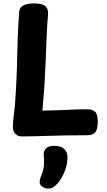

<svg xmlns="http://www.w3.org/2000/svg" viewBox="-20 -795 625 1126"><path d="M92.8 -727Q94.8 -753.4 119.3 -764.2Q143.8 -775 177.1 -775Q227.4 -775 245.6 -759.1Q263.8 -743.1 261.8 -712.6Q255.8 -640.4 253.2 -574.6Q250.6 -508.7 248.1 -442.2Q245.6 -375.8 241.1 -303.6Q236.6 -231.3 228.6 -146.3Q276.6 -147.3 311.8 -148.3Q347 -149.3 375.6 -150.8Q404.2 -152.3 431.6 -153.3Q459 -154.3 491.6 -154.3Q520.4 -154.3 536.8 -140.3Q553.2 -126.3 553.2 -83.6Q553.2 -34.3 537.6 -18.2Q522 -2 493.1 -2Q423.7 -2 369 -1Q314.3 0 268.8 1.5Q223.3 3 184.1 4Q144.9 5 105.9 5Q83.9 5 69.7 -10.5Q55.6 -26 55.6 -48Q55.6 -71 58.1 -96.5Q60.6 -122 64.1 -146.5Q67.6 -171 68.6 -192Q78.6 -333 81.1 -470.3Q83.6 -607.7 92.8 -727ZM236.6 115.1Q234.6 91.1 249.6 75.7Q264.6 60.3 297.4 60.3Q338.1 60.3 356.4 78.4Q374.7 96.4 375.4 121.6Q376.4 155.3 366.7 187.8Q357 220.3 341.9 246.4Q326.9 272.6 310.6 288Q296.1 302 286.9 306.4Q277.8 310.9 263 310.9Q244.7 310.9 228.6 300.1Q212.6 289.3 212.6 271.2Q212.6 261.7 216.1 250.8Q219.7 239.9 225.4 225.2Q236.4 197.8 237.9 171.9Q239.3 146.1 236.6 115.1Z"/></svg>

Font: Playpen Sans Arabic
Style: Regular
Weight: 400
Designer: Azza Alameddine, Laura Meseguer, Veronika Burian, José Scaglione
Foundry: TypeTogether
Version: Version 2.000